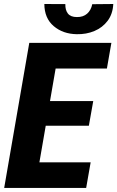

<svg xmlns="http://www.w3.org/2000/svg" viewBox="-20 -921 575 941"><path d="M424.3 -125.5 402.3 0H101.1L123 -125.5ZM274.4 -710.9 151.4 0H0.5L123.5 -710.9ZM437 -425.8 415.5 -304.7H153.8L175.3 -425.8ZM525.9 -710.9 503.9 -585H202.1L224.1 -710.9ZM432.1 -900.4 535.2 -901.4Q532.7 -852.5 507.6 -819.1Q482.4 -785.6 442.6 -769Q402.8 -752.4 356.4 -753.4Q288.6 -754.4 243.2 -793Q197.8 -831.5 197.3 -901.4L300.3 -900.9Q299.3 -872.1 312.7 -854.7Q326.2 -837.4 356.9 -837.4Q387.7 -836.9 407 -854Q426.3 -871.1 432.1 -900.4Z"/></svg>

Font: Roboto Condensed ExtraBold
Style: Italic
Weight: 800
Italic angle: -12°
Designer: Christian Robertson
Foundry: Google
Version: Version 3.008; 2023